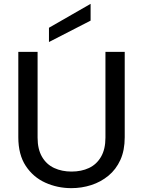

<svg xmlns="http://www.w3.org/2000/svg" viewBox="-20 -969 742 996"><path d="M450 -949V-862L234 -751V-825ZM75 -700H175V-255Q175 -195 198 -155.5Q221 -116 261 -97.5Q301 -79 351 -79Q402 -79 441.5 -97.5Q481 -116 504 -155.5Q527 -195 527 -255V-700H627V-257Q627 -189 604.5 -139.5Q582 -90 542.5 -57.5Q503 -25 453.5 -9Q404 7 350 7Q278 7 215 -21.5Q152 -50 113.5 -108.5Q75 -167 75 -257Z"/></svg>

Font: Albert Sans Medium
Style: Regular
Weight: 500
Designer: Andreas Rasmussen
Foundry: a.Foundry
Version: Version 1.025